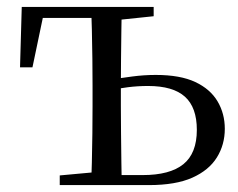

<svg xmlns="http://www.w3.org/2000/svg" viewBox="-20 -536 690 556"><path d="M290 0V-29H393Q472 -29 511 -60.5Q550 -92 550 -160Q550 -225 515.5 -256Q481 -287 409 -287Q379 -287 351 -283.5Q323 -280 295 -274V-305Q329 -310 363 -314.5Q397 -319 431 -319Q502 -319 545.5 -298.5Q589 -278 610 -242.5Q631 -207 631 -163Q631 -117 608 -80Q585 -43 537 -21.5Q489 0 411 0ZM244 0Q245 -24 246 -65Q247 -106 247.5 -150Q248 -194 248 -229V-288Q248 -322 247.5 -366Q247 -410 246 -451Q245 -492 244 -516H333Q332 -492 331.5 -451Q331 -410 330.5 -366Q330 -322 330 -288V-229Q330 -194 330.5 -150Q331 -106 331.5 -65Q332 -24 333 0ZM38 -341 43 -516H290V-484H70L110 -513L74 -341ZM153 0V-28L273 -39H290V0ZM290 -477V-516H425V-489L310 -477Z"/></svg>

Font: Noto Serif SC
Style: Regular
Weight: 400
Designer: Ryoko NISHIZUKA 西塚涼子 (kana & ideographs); Frank Grießhammer (Latin, Greek & Cyrillic); Wenlong ZHANG 张文龙 (bopomofo); San
Foundry: Adobe
Version: Version 2.002-H1;hotconv 1.1.0;makeotfexe 2.6.0